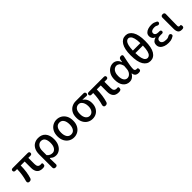

<svg xmlns="http://www.w3.org/2000/svg" viewBox="364 -2508 4406 4406"><g transform="rotate(-45 2566.5 -305.0)"><path d="M100 8Q68 8 55 -11Q42 -30 50 -61Q73 -139 86.5 -224.5Q100 -310 101 -399H46Q23 -399 9.5 -411Q-4 -423 -4 -444Q-4 -488 48 -488H532Q583 -488 583 -444Q583 -423 570 -411Q557 -399 534 -399H465V-200Q465 -145 486.5 -117.5Q508 -90 555 -90Q566 -90 573 -91Q580 -92 584 -92Q596 -92 603 -84.5Q610 -77 610 -55Q610 -19 589.5 -6Q569 7 531 7Q434 7 390 -46Q346 -99 346 -191V-399H218Q217 -293 204 -204Q191 -115 168 -42Q155 8 100 8Z M747 200Q724 200 710 185.5Q696 171 696 149V-276Q696 -374 729.5 -438Q763 -502 819.5 -533Q876 -564 945 -564Q1061 -564 1124.5 -489.5Q1188 -415 1188 -284Q1188 -190 1155.5 -123Q1123 -56 1071 -21Q1019 14 961 14Q920 14 889 2.5Q858 -9 826 -38Q805 -55 805 -28Q807 12 807.5 37.5Q808 63 808.5 87.5Q809 112 810 149Q812 171 798 185.5Q784 200 761 200ZM939 -83Q993 -83 1031.5 -134.5Q1070 -186 1070 -282Q1070 -368 1039 -418Q1008 -468 940 -468Q885 -468 845 -420Q805 -372 805 -279V-147Q840 -107 873 -95Q906 -83 939 -83Z M1542 14Q1473 14 1414.5 -20Q1356 -54 1321 -119Q1286 -184 1286 -275Q1286 -367 1321 -431.5Q1356 -496 1414.5 -530Q1473 -564 1542 -564Q1612 -564 1670 -530Q1728 -496 1763 -431.5Q1798 -367 1798 -275Q1798 -184 1763 -119Q1728 -54 1670 -20Q1612 14 1542 14ZM1542 -82Q1609 -82 1644 -134.5Q1679 -187 1679 -275Q1679 -363 1644 -416Q1609 -469 1542 -469Q1475 -469 1440 -416Q1405 -363 1405 -275Q1405 -187 1440 -134.5Q1475 -82 1542 -82Z M2145 14Q2077 14 2020 -19Q1963 -52 1928.5 -115Q1894 -178 1894 -269Q1894 -365 1930.5 -427.5Q1967 -490 2026 -520.5Q2085 -551 2151 -551H2408Q2430 -551 2443 -537.5Q2456 -524 2456 -502Q2456 -480 2443 -468.5Q2430 -457 2408 -458Q2389 -460 2373 -461Q2357 -462 2337.5 -463Q2318 -464 2288 -464V-459Q2335 -432 2362.5 -379Q2390 -326 2390 -253Q2390 -170 2357.5 -110Q2325 -50 2270 -18Q2215 14 2145 14ZM2146 -82Q2205 -82 2242 -130.5Q2279 -179 2279 -263Q2279 -315 2263.5 -358.5Q2248 -402 2218.5 -428.5Q2189 -455 2147 -455Q2089 -455 2051 -410Q2013 -365 2013 -269Q2013 -181 2050.5 -131.5Q2088 -82 2146 -82Z M2569 8Q2537 8 2524 -11Q2511 -30 2519 -61Q2542 -139 2555.5 -224.5Q2569 -310 2570 -399H2515Q2492 -399 2478.5 -411Q2465 -423 2465 -444Q2465 -488 2517 -488H3001Q3052 -488 3052 -444Q3052 -423 3039 -411Q3026 -399 3003 -399H2934V-200Q2934 -145 2955.5 -117.5Q2977 -90 3024 -90Q3035 -90 3042 -91Q3049 -92 3053 -92Q3065 -92 3072 -84.5Q3079 -77 3079 -55Q3079 -19 3058.5 -6Q3038 7 3000 7Q2903 7 2859 -46Q2815 -99 2815 -191V-399H2687Q2686 -293 2673 -204Q2660 -115 2637 -42Q2624 8 2569 8Z M3346 14Q3250 14 3190.5 -59Q3131 -132 3131 -268Q3131 -362 3165 -428Q3199 -494 3254.5 -529Q3310 -564 3373 -564Q3423 -564 3468 -533.5Q3513 -503 3537 -431H3541L3553 -500Q3558 -523 3574.5 -537Q3591 -551 3614 -551H3625Q3648 -551 3659 -537Q3670 -523 3665 -500Q3651 -436 3637.5 -370Q3624 -304 3615 -244Q3606 -184 3606 -137Q3606 -109 3621.5 -95.5Q3637 -82 3660 -82Q3669 -82 3673 -83Q3684 -84 3692 -79.5Q3700 -75 3702 -63L3705 -45Q3709 -26 3700 -9.5Q3691 7 3671 10Q3667 11 3659 12.5Q3651 14 3634 14Q3582 14 3551 -11.5Q3520 -37 3515 -92H3511Q3449 14 3346 14ZM3371 -83Q3404 -83 3433.5 -104Q3463 -125 3482.5 -160Q3502 -195 3505 -237L3513 -338Q3493 -415 3459 -441.5Q3425 -468 3388 -468Q3353 -468 3321 -446Q3289 -424 3269.5 -380Q3250 -336 3250 -269Q3250 -178 3282.5 -130.5Q3315 -83 3371 -83Z M4023 14Q3915 14 3851.5 -87.5Q3788 -189 3788 -402Q3788 -604 3851.5 -707Q3915 -810 4023 -810Q4132 -810 4195.5 -707Q4259 -604 4259 -402Q4259 -189 4195.5 -87.5Q4132 14 4023 14ZM4023 -82Q4056 -82 4083 -107.5Q4110 -133 4126.5 -194Q4143 -255 4146 -362H3902Q3904 -255 3920.5 -194Q3937 -133 3963.5 -107.5Q3990 -82 4023 -82ZM3902 -443H4145Q4143 -544 4126.5 -604Q4110 -664 4083 -690.5Q4056 -717 4023 -717Q3990 -717 3963.5 -690.5Q3937 -664 3921 -604Q3905 -544 3902 -443Z M4611 14Q4542 14 4487.5 -6Q4433 -26 4401.5 -63.5Q4370 -101 4370 -153Q4370 -212 4402 -244Q4434 -276 4482 -288V-293Q4439 -308 4417.5 -342Q4396 -376 4396 -413Q4396 -465 4426.5 -498Q4457 -531 4507 -547.5Q4557 -564 4615 -564Q4665 -564 4695.5 -554Q4726 -544 4758 -526Q4775 -518 4779.5 -501Q4784 -484 4774 -466Q4764 -450 4747.5 -446Q4731 -442 4713 -448Q4691 -461 4673 -467Q4655 -473 4619 -473Q4573 -473 4541.5 -454Q4510 -435 4510 -398Q4510 -364 4536.5 -344.5Q4563 -325 4620 -325Q4631 -325 4637 -325Q4643 -325 4649 -325Q4668 -326 4680 -315Q4692 -304 4692 -284Q4692 -265 4680 -254Q4668 -243 4649 -244Q4641 -244 4628.5 -244.5Q4616 -245 4603 -245Q4485 -245 4485 -164Q4485 -124 4521 -100.5Q4557 -77 4623 -77Q4658 -77 4678.5 -84Q4699 -91 4726 -107Q4744 -115 4761 -111.5Q4778 -108 4788 -91Q4799 -75 4795.5 -57Q4792 -39 4774 -30Q4748 -14 4724.5 -4.5Q4701 5 4674.5 9.5Q4648 14 4611 14Z M5037 14Q4969 14 4942.5 -25Q4916 -64 4916 -133V-499Q4916 -522 4930 -536.5Q4944 -551 4967 -551H4981Q5004 -551 5018 -536.5Q5032 -522 5030 -499Q5028 -401 5026 -308.5Q5024 -216 5024 -126Q5024 -101 5035 -91.5Q5046 -82 5065 -82L5074 -83Q5085 -85 5093 -80Q5101 -75 5102 -64L5106 -45Q5109 -26 5100 -9Q5091 8 5071 11Q5067 12 5060 13Q5053 14 5037 14Z"/></g></svg>

Font: Chiron GoRound TC M
Style: Regular
Weight: 500
Designer: Ryoko NISHIZUKA 西塚涼子 (kana, bopomofo & ideographs); Paul D. Hunt (Latin, Greek & Cyrillic); Sandoll Communications 산돌커뮤니
Foundry: Adobe
Version: Version 1.000;hotconv 1.1.1;makeotfexe 2.6.0